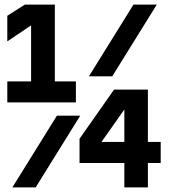

<svg xmlns="http://www.w3.org/2000/svg" viewBox="-20 -820 740 840"><path d="M12 -372H312V-464H220V-800H89L12 -751V-639L116 -709V-464H12ZM34 0H136L331 -314H229ZM328 -107H524V0H627V-107H683V-199H627V-428H479L328 -213ZM369 -486H471L666 -800H564ZM424 -199 524 -341V-199Z"/></svg>

Font: Martian Mono Std Md
Style: Regular
Weight: 500
Monospace: yes
Designer: Roman Shamin
Foundry: Evil Martians
Version: Version 1.000